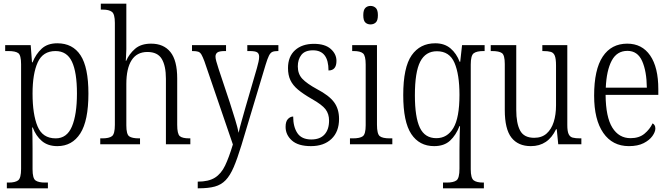

<svg xmlns="http://www.w3.org/2000/svg" viewBox="-20 -780 3622 1038"><path d="M17 238V207H27Q62 207 78 195Q94 183 94 133V-433Q94 -481 79 -492.5Q64 -504 25 -504H8V-536H146L153 -443H156Q174 -488 205.5 -517Q237 -546 290 -546Q373 -546 415.5 -481Q458 -416 458 -274Q458 -127 414 -58.5Q370 10 290 10Q239 10 206.5 -17.5Q174 -45 157 -91H154Q155 -71 155.5 -41Q156 -11 156 25V135Q156 184 172 195.5Q188 207 223 207H239V238ZM281 -32Q342 -32 369 -96.5Q396 -161 396 -275Q396 -389 369 -446.5Q342 -504 280 -504Q212 -504 184 -443Q156 -382 156 -274Q156 -162 183 -97Q210 -32 281 -32Z M522 0V-32H533Q570 -32 585.5 -44Q601 -56 601 -105V-656Q601 -704 585 -716Q569 -728 537 -728H525V-760H663V-514Q663 -496 661.5 -477Q660 -458 660 -451H662Q678 -488 710 -516Q742 -544 797 -544Q865 -544 901.5 -498.5Q938 -453 938 -356V-105Q938 -56 952 -44Q966 -32 1003 -32H1009V0H877V-354Q877 -424 854.5 -461.5Q832 -499 777 -499Q720 -499 691.5 -454.5Q663 -410 663 -326V-102Q663 -54 678.5 -43Q694 -32 731 -32H737V0Z M1049 202Q1108 202 1142 180.5Q1176 159 1197 115Q1218 71 1239 1L1085 -449Q1076 -473 1069 -485Q1062 -497 1051.5 -500.5Q1041 -504 1021 -504H1018V-536H1202V-504H1196Q1166 -504 1155.5 -496.5Q1145 -489 1145 -474Q1145 -464 1149.5 -448Q1154 -432 1162 -407L1222 -227Q1238 -177 1251.5 -133Q1265 -89 1270 -62Q1276 -90 1286 -124.5Q1296 -159 1307 -199L1369 -412Q1374 -430 1377.5 -445.5Q1381 -461 1381 -473Q1381 -490 1370.5 -497Q1360 -504 1329 -504H1317V-536H1485V-504H1482Q1463 -504 1452.5 -499.5Q1442 -495 1434 -479Q1426 -463 1416 -430L1285 6Q1263 78 1243.5 123.5Q1224 169 1200 194Q1176 219 1141.5 228.5Q1107 238 1054 238H1049Z M1661 10Q1592 10 1558 -20.5Q1524 -51 1524 -94Q1524 -124 1537 -137Q1550 -150 1565 -150Q1565 -94 1588 -60Q1611 -26 1663 -26Q1710 -26 1734.5 -53Q1759 -80 1759 -128Q1759 -164 1740 -189Q1721 -214 1666 -245Q1619 -272 1591 -295.5Q1563 -319 1550 -346.5Q1537 -374 1537 -412Q1537 -474 1575 -508.5Q1613 -543 1677 -543Q1737 -543 1768 -515.5Q1799 -488 1799 -451Q1799 -399 1756 -399Q1756 -508 1672 -508Q1629 -508 1609.5 -483.5Q1590 -459 1590 -421Q1590 -380 1614.5 -354Q1639 -328 1694 -298Q1759 -264 1786 -227.5Q1813 -191 1813 -137Q1813 -68 1772 -29Q1731 10 1661 10Z M1983 -648Q1966 -648 1955 -658.5Q1944 -669 1944 -698Q1944 -726 1955 -737Q1966 -748 1983 -748Q2000 -748 2011.5 -737Q2023 -726 2023 -698Q2023 -669 2011.5 -658.5Q2000 -648 1983 -648ZM1872 0V-32H1888Q1926 -32 1941.5 -43.5Q1957 -55 1957 -103V-431Q1957 -479 1942.5 -491.5Q1928 -504 1892 -504H1884V-536H2018V-106Q2018 -56 2033 -44Q2048 -32 2087 -32H2101V0Z M2375 238V207H2395Q2432 207 2448 195Q2464 183 2464 132V33Q2464 11 2464.5 -15Q2465 -41 2465.5 -63.5Q2466 -86 2467 -98H2464Q2445 -49 2413 -19.5Q2381 10 2327 10Q2247 10 2203.5 -55.5Q2160 -121 2160 -266Q2160 -416 2205.5 -481Q2251 -546 2333 -546Q2383 -546 2415.5 -518.5Q2448 -491 2465 -446H2468L2478 -536H2600V-504H2594Q2557 -504 2541 -492Q2525 -480 2525 -431V135Q2525 183 2541 195Q2557 207 2592 207H2596V238ZM2339 -33Q2398 -33 2431 -88Q2464 -143 2464 -267Q2464 -378 2437 -440.5Q2410 -503 2342 -503Q2281 -503 2252 -447Q2223 -391 2223 -265Q2223 -146 2250 -89.5Q2277 -33 2339 -33Z M2850 10Q2781 10 2745 -36Q2709 -82 2709 -185V-434Q2709 -482 2693.5 -493Q2678 -504 2640 -504H2633V-536H2771V-186Q2771 -113 2792 -74Q2813 -35 2868 -35Q2909 -35 2935 -58Q2961 -81 2973.5 -120.5Q2986 -160 2986 -210V-426Q2986 -462 2979.5 -478.5Q2973 -495 2958 -499.5Q2943 -504 2917 -504H2912V-536H3047V-104Q3047 -71 3054 -55.5Q3061 -40 3076 -36Q3091 -32 3116 -32H3123V0H2998L2990 -81H2986Q2943 10 2850 10Z M3380 10Q3291 10 3241.5 -61.5Q3192 -133 3192 -263Q3192 -404 3238.5 -474Q3285 -544 3371 -544Q3451 -544 3495 -480Q3539 -416 3539 -298V-267H3254Q3255 -147 3290.5 -90Q3326 -33 3389 -33Q3435 -33 3464 -57Q3493 -81 3508 -113Q3514 -110 3518.5 -103.5Q3523 -97 3523 -85Q3523 -67 3507 -44.5Q3491 -22 3459.5 -6Q3428 10 3380 10ZM3477 -306Q3476 -395 3451.5 -450Q3427 -505 3372 -505Q3315 -505 3287 -452Q3259 -399 3255 -306Z"/></svg>

Font: Noto Serif Tamil Condensed Light
Style: Regular
Weight: 300
Width: 3
Designer: Indian Type Foundry, Tom Grace, and the Monotype Design Team
Foundry: Monotype Imaging Inc.
Version: Version 2.004; ttfautohint (v1.8.4.7-5d5b)